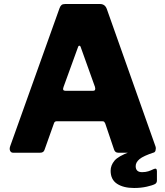

<svg xmlns="http://www.w3.org/2000/svg" viewBox="-20 -762 825 958"><path d="M45 0Q35 0 30.5 -9.5Q26 -19 31 -33L277 -721Q281 -732 287 -737Q293 -742 305 -742H479Q504 -742 513 -717L756 -31Q759 -22 756 -11Q753 0 742 0H570Q554 0 549 -16L505 -146Q503 -150 500.5 -153.5Q498 -157 490 -157H263Q252 -157 249 -146L202 -14Q200 -8 195 -4Q190 0 180 0H45ZM445 -309Q459 -309 454 -328L382 -529Q380 -534 376 -534Q372 -534 370 -529L297 -328Q290 -309 306 -309ZM532 90Q532 63 551 40Q570 17 628 -4L750 -2Q695 16 676 32Q657 48 657 67Q657 82 665 89.5Q673 97 689 97Q707 97 720.5 92.5Q734 88 746 82Q763 74 763 92V139Q763 150 754 156Q741 163 712 169.5Q683 176 649 176Q596 176 564 155Q532 134 532 90Z"/></svg>

Font: Libre Franklin Thin ExtraBold
Style: Regular
Weight: 800
Version: Version 3.000